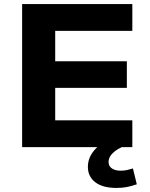

<svg xmlns="http://www.w3.org/2000/svg" viewBox="-20 -725 738 946"><path d="M89 0V-705H632V-573H252V-423H605V-292H252V-132H632V0ZM554 201Q486 201 449.5 173Q413 145 413 97Q413 53 444 16Q475 -21 532 -45L580 0Q560 9 545.5 20.5Q531 32 523 45Q515 58 515 73Q515 94 531.5 105Q548 116 574 116Q591 116 605 113Q619 110 635 105L654 183Q628 192 605 196.5Q582 201 554 201Z"/></svg>

Font: Nunito Sans 10pt SemiExpanded ExtraBold
Style: Regular
Weight: 800
Width: 6
Designer: Vernon Adams
Foundry: Vernon Adams
Version: Version 3.101;gftools[0.9.27]